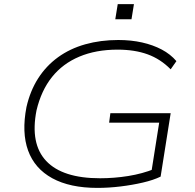

<svg xmlns="http://www.w3.org/2000/svg" viewBox="-20 -908 951 936"><path d="M455 8Q321 8 235 -39Q149 -86 117 -174Q85 -262 109 -386Q127 -465 166 -526Q205 -587 263 -629Q321 -671 395.5 -692Q470 -713 557 -713Q619 -713 672.5 -701Q726 -689 768.5 -666.5Q811 -644 840 -610L812 -570Q763 -620 700 -643Q637 -666 553 -666Q448 -666 367 -632Q286 -598 233.5 -532.5Q181 -467 158 -370Q126 -207 205.5 -123Q285 -39 468 -39Q537 -39 605.5 -50Q674 -61 734 -85L716 -57L756 -310H512L518 -356H812L763 -47Q728 -30 676.5 -18Q625 -6 567.5 1Q510 8 455 8ZM542 -814 554 -888H633L621 -814Z"/></svg>

Font: Nunito Sans 10pt Expanded ExtraLight
Style: Italic
Weight: 250
Width: 7
Italic angle: -9°
Designer: Vernon Adams
Foundry: Vernon Adams
Version: Version 3.101;gftools[0.9.27]